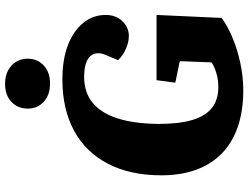

<svg xmlns="http://www.w3.org/2000/svg" viewBox="-134 -856 1004 777"><g transform="rotate(-90 368.5 -468.0)"><path d="M696 -337 684 -74Q656 -52 608.5 -31.5Q561 -11 504 1.5Q447 14 390 14Q282 14 205 -24Q128 -62 87.5 -136.5Q47 -211 47 -317Q47 -444 94 -534Q141 -624 228 -671Q315 -718 435 -718Q516 -718 574 -695.5Q632 -673 664 -633.5Q696 -594 696 -543Q696 -501 670.5 -475Q645 -449 611 -449Q586 -449 558 -461.5Q530 -474 513 -493L533 -540Q545 -566 539.5 -586.5Q534 -607 511 -618.5Q488 -630 445 -630Q383 -630 341 -596Q299 -562 277.5 -495Q256 -428 255 -329Q255 -244 271.5 -190.5Q288 -137 321 -112Q354 -87 404 -87Q432 -87 457.5 -94Q483 -101 504 -114L509 -243L422 -261L432 -337ZM317 -858Q317 -898 344 -924Q371 -950 418 -950Q448 -950 471 -938Q494 -926 506.5 -905.5Q519 -885 519 -859Q519 -819 491.5 -793.5Q464 -768 419 -768Q372 -768 344.5 -793.5Q317 -819 317 -858Z"/></g></svg>

Font: Literata 18pt ExtraBold
Style: Italic
Weight: 800
Italic angle: -2°
Designer: Latin by Veronika Burian and Jose Scaglione. Greek by Irene Vlachou. Cyrillic by Vera Evstafieva
Foundry: TypeTogether
Version: Version 3.103;gftools[0.9.29]